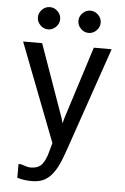

<svg xmlns="http://www.w3.org/2000/svg" viewBox="-58 -748 616 944"><g transform="rotate(5 250.0 -276.0)"><path d="M150 -706Q172 -706 188.5 -689.5Q205 -673 205 -651Q205 -629 188.5 -612.5Q172 -596 150 -596Q128 -596 111.5 -612.5Q95 -629 95 -651Q95 -673 111.5 -689.5Q128 -706 150 -706ZM350 -706Q372 -706 388.5 -689.5Q405 -673 405 -651Q405 -629 388.5 -612.5Q372 -596 350 -596Q328 -596 311.5 -612.5Q295 -629 295 -651Q295 -673 311.5 -689.5Q328 -706 350 -706ZM63 144V76H75Q89 81 101.5 84.5Q114 88 123 88Q152 88 170 75Q188 62 203 20L220 -41L33 -526H127L254 -168L261 -142L268 -168L382 -526H470L293 -12Q278 33 262.5 64.5Q247 96 228.5 116Q210 136 187.5 145Q165 154 136 154Q119 154 101.5 152Q84 150 63 144Z"/></g></svg>

Font: D2Coding ligature
Style: Regular
Weight: 400
Monospace: yes
Designer: Yong-Rak Park; Jeong-Hwan Yoon; Sang-Min Lee;
Foundry: NHN Corporation
Version: Version 1.3.2; Build 20180524